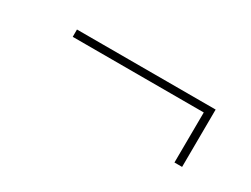

<svg xmlns="http://www.w3.org/2000/svg" viewBox="-31 -470 653 500"><g transform="rotate(30 295.5 -220.5)"><path d="M516 -134H493L494 -285H100V-307H517Z"/></g></svg>

Font: Taylor Sans Thin
Style: Regular
Weight: 100
Italic angle: -8°
Designer: Natanael Gama
Version: Version 1.001 September 8, 2015